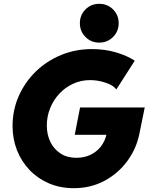

<svg xmlns="http://www.w3.org/2000/svg" viewBox="-20 -987 788 1015"><path d="M370.1 7.8Q298.3 7.8 239 -17.6Q179.7 -43 136.5 -88.1Q93.3 -133.3 69.8 -192.9Q46.4 -252.4 46.4 -320.3Q46.4 -405.3 79.1 -479.2Q111.8 -553.2 169.4 -609.1Q227.1 -665 303.2 -696.3Q379.4 -727.5 465.8 -727.5Q535.6 -727.5 594.7 -709.7Q653.8 -691.9 692.4 -666L594.7 -513.7Q581.1 -535.2 539.8 -549.3Q498.5 -563.5 456.1 -563.5Q408.2 -563.5 366.7 -544.4Q325.2 -525.4 293.9 -491.9Q262.7 -458.5 245.1 -415Q227.5 -371.6 227.5 -323.2Q227.5 -274.9 246.6 -236.3Q265.6 -197.8 300.5 -175.3Q335.4 -152.8 383.8 -152.8Q428.7 -152.8 464.4 -171.6Q500 -190.4 522 -224.9Q543.9 -259.3 547.9 -306.6L626 -274.4H375L403.3 -418.9H745.1L716.8 -279.3Q700.7 -200.2 652.6 -135Q604.5 -69.8 532 -31Q459.5 7.8 370.1 7.8ZM504.9 -761.7Q461.4 -761.7 431.9 -791.5Q402.3 -821.3 402.3 -864.7Q402.3 -907.7 431.9 -937.3Q461.4 -966.8 504.9 -966.8Q547.9 -966.8 577.6 -937.3Q607.4 -907.7 607.4 -864.7Q607.4 -821.3 577.6 -791.5Q547.9 -761.7 504.9 -761.7Z"/></svg>

Font: Reddit Sans Black
Style: Italic
Weight: 900
Italic angle: -11.25°
Designer: Stephen Hutchings
Version: Version 1.013